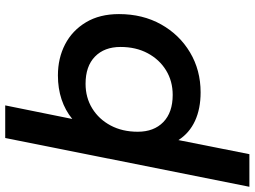

<svg xmlns="http://www.w3.org/2000/svg" viewBox="-150 -642 976 736"><g transform="rotate(-90 338.0 -274.0)"><path d="M-10 194 177 -742H302L250 -485Q283 -512 325 -526Q367 -540 417 -540Q483 -540 536 -512.5Q589 -485 620.5 -432.5Q652 -380 652 -306Q652 -215 612.5 -144.5Q573 -74 505 -33.5Q437 7 352 7Q289 7 242.5 -14.5Q196 -36 169 -78L115 194ZM342 -100Q395 -100 436.5 -125.5Q478 -151 502 -196Q526 -241 526 -300Q526 -362 489 -398Q452 -434 385 -434Q332 -434 290.5 -408.5Q249 -383 225 -338Q201 -293 201 -234Q201 -172 238 -136Q275 -100 342 -100Z"/></g></svg>

Font: Montserrat SemiBold
Style: Italic
Weight: 600
Italic angle: -11.3°
Designer: Julieta Ulanovsky
Foundry: Julieta Ulanovsky
Version: Version 9.000; ttfautohint (v1.8.4.7-5d5b)